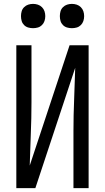

<svg xmlns="http://www.w3.org/2000/svg" viewBox="-20 -968 540 988"><path d="M64 0V-735H142V-441Q142 -360 138.5 -278.5Q135 -197 133 -116L338 -735H436V0H358V-294Q358 -375 361.5 -456.5Q365 -538 367 -619L162 0ZM350 -823Q337 -823 325 -826.5Q313 -830 304 -839Q295 -848 291.5 -860Q288 -872 288 -885Q288 -898 291.5 -910Q295 -922 304 -931Q313 -940 325 -944Q337 -948 350 -948Q363 -948 375 -944Q387 -940 396 -931Q405 -922 409 -910Q413 -898 413 -885Q413 -872 409 -860Q405 -848 396 -839Q387 -830 375 -826.5Q363 -823 350 -823ZM150 -823Q137 -823 125 -826.5Q113 -830 104 -839Q95 -848 91.5 -860Q88 -872 88 -885Q88 -898 91.5 -910Q95 -922 104 -931Q113 -940 125 -944Q137 -948 150 -948Q163 -948 175 -944Q187 -940 196 -931Q205 -922 209 -910Q213 -898 213 -885Q213 -872 209 -860Q205 -848 196 -839Q187 -830 175 -826.5Q163 -823 150 -823Z"/></svg>

Font: Iosevka Term SS14
Style: Regular
Weight: 400
Monospace: yes
Designer: Belleve Invis
Foundry: Belleve Invis
Version: Version 24.1.1; ttfautohint (v1.8.4)